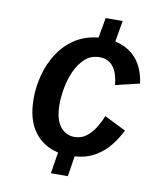

<svg xmlns="http://www.w3.org/2000/svg" viewBox="-80 -739 693 828"><g transform="rotate(10 266.5 -325.0)"><path d="M199.2 25 214.2 -68.3Q148.3 -82.5 109.2 -135.4Q70 -188.3 70 -280Q70 -331.7 83.8 -383.8Q97.5 -435.8 125.8 -479.6Q154.2 -523.3 197.5 -552.1Q240.8 -580.8 300 -586.7L315.8 -675H390L374.2 -582.5Q430 -570.8 465.8 -530.8Q501.7 -490.8 510.8 -422.5L405.8 -397.5Q395 -504.2 320 -504.2Q282.5 -504.2 256.7 -480.8Q230.8 -457.5 214.6 -421.7Q198.3 -385.8 191.2 -346.2Q184.2 -306.7 184.2 -274.2Q184.2 -210.8 208.3 -178.8Q232.5 -146.7 271.7 -146.7Q301.7 -146.7 323.8 -163.8Q345.8 -180.8 361.7 -206.7Q377.5 -232.5 387.5 -258.3L481.7 -211.7Q465 -176.7 439.6 -144.6Q414.2 -112.5 377.1 -90.4Q340 -68.3 287.5 -64.2L273.3 25Z"/></g></svg>

Font: Familjen Grotesk GF Medium
Style: Italic
Weight: 500
Designer: Anders Wikstroem, Jonas Baeckman, Matilda Gysing, Kristian Moeller
Foundry: Familjen STHML AB
Version: Version 2.000; Beta; Release 4; Build 6